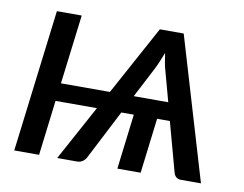

<svg xmlns="http://www.w3.org/2000/svg" viewBox="-62 -591 857 674"><g transform="rotate(10 367.0 -254.0)"><path d="M287 -196.5H139.5L115.5 0H27L89.5 -507.5H178L147.5 -260.5H322L456.5 -507.5H541.5L692.5 0H621.5Q610 0 603.8 -5.8Q597.5 -11.5 595 -20.5L547 -196.5H501.5L477.5 0H394.5L418.5 -196.5H374L283.5 -20.5Q279.5 -12.5 271 -6.2Q262.5 0 251 0H180ZM407 -260.5H530L501 -367Q497.5 -378.5 494.5 -394.5Q491.5 -410.5 489 -429Q474.5 -390.5 462 -366.5Z"/></g></svg>

Font: Lato Medium
Style: Italic
Weight: 500
Italic angle: -7°
Designer: Lukasz Dziedzic
Foundry: tyPoland Lukasz Dziedzic
Version: Version 2.006; 2014-01-15